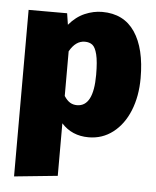

<svg xmlns="http://www.w3.org/2000/svg" viewBox="-55 -600 708 874"><g transform="rotate(5 299.5 -163.5)"><path d="M577 -269Q577 -186 550.5 -120.5Q524 -55 475.5 -17.5Q427 20 364 20Q288 20 240 -33V207L42 227V-534H218L226 -482Q258 -520 297.5 -537Q337 -554 377 -554Q476 -554 526.5 -479Q577 -404 577 -269ZM374 -266Q374 -327 366 -359Q358 -391 344.5 -401.5Q331 -412 310 -412Q268 -412 240 -362V-158Q253 -138 267 -129.5Q281 -121 299 -121Q374 -121 374 -266Z"/></g></svg>

Font: Fira Sans Black
Style: Regular
Weight: 900
Designer: Carrois Corporate & Edenspiekermann AG
Foundry: Carrois Corporate GbR & Edenspiekermann AG
Version: Version 4.203